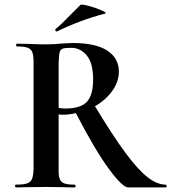

<svg xmlns="http://www.w3.org/2000/svg" viewBox="-20 -815 745 835"><path d="M701 0H537Q513 0 453.5 -80.5Q394 -161 310 -323Q282 -316 248 -316Q243 -316 235 -318V-81Q234 -52 239.5 -37.5Q245 -23 259.5 -17.5Q274 -12 304 -12Q308 -12 308.5 -6Q309 0 305 0Q271 0 253 -1L179 -2L104 -1Q84 0 50 0Q46 0 45.5 -6Q45 -12 49 -12Q82 -12 98 -17.5Q114 -23 119.5 -37.5Q125 -52 126 -81V-544Q126 -574 120.5 -588Q115 -602 100 -607.5Q85 -613 54 -613Q50 -613 50 -619Q50 -625 54 -625L107 -624Q151 -622 179 -622Q213 -622 253 -626Q285 -628 295 -628Q396 -628 446.5 -595Q497 -562 497 -503Q497 -460 468.5 -420Q440 -380 393 -353Q471 -224 525.5 -150.5Q580 -77 621.5 -44.5Q663 -12 701 -12Q704 -12 704.5 -6Q705 0 701 0ZM264 -343Q330 -343 357.5 -372Q385 -401 385 -469Q385 -540 357.5 -573.5Q330 -607 290 -607Q263 -607 253 -603.5Q243 -600 239.5 -587.5Q236 -575 235 -542V-346Q247 -343 264 -343ZM227 -678Q223 -678 221 -682.5Q219 -687 222 -689Q247 -709 288 -752Q329 -793 329 -793Q334 -798 365.5 -789.5Q397 -781 422.5 -769.5Q448 -758 437 -756Q330 -728 229 -679Z"/></svg>

Font: Cormorant Upright
Style: Bold
Weight: 700
Designer: Christian Thalmann (Catharsis Fonts)
Foundry: Catharsis Fonts
Version: Version 3.302